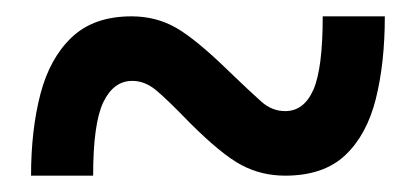

<svg xmlns="http://www.w3.org/2000/svg" viewBox="-20 -474 508 235"><path d="M18 -259Q18 -315 29.5 -359Q41 -403 68 -428.5Q95 -454 141 -454Q171 -454 195.5 -440Q220 -426 261 -386Q287 -361 300 -349.5Q313 -338 329 -338Q352 -338 363.5 -364Q375 -390 375 -454H451Q451 -397 440 -353Q429 -309 402.5 -284Q376 -259 329 -259Q300 -259 275.5 -272Q251 -285 212 -324Q184 -353 170.5 -364Q157 -375 142 -375Q119 -375 106.5 -349Q94 -323 94 -259Z"/></svg>

Font: Noto Serif Hebrew Condensed Black
Style: Regular
Weight: 900
Width: 3
Designer: Monotype Design Team
Foundry: Monotype Imaging Inc.
Version: Version 2.004; ttfautohint (v1.8.4.7-5d5b)